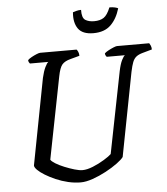

<svg xmlns="http://www.w3.org/2000/svg" viewBox="-60 -965 886 1019"><g transform="rotate(-5 383.0 -456.0)"><path d="M329 0Q296 0 262 -8Q228 -16 197 -29.5Q166 -43 141.5 -58Q117 -73 103 -87Q89 -101 89 -111L177 -570Q185 -605 195.5 -626.5Q206 -648 213 -652H115Q113 -654 110 -659Q107 -664 107 -671Q114 -678 127.5 -685.5Q141 -693 154.5 -698.5Q168 -704 174 -704H368Q372 -700 376 -691Q380 -682 380 -670L332 -657Q301 -649 287 -633Q273 -617 264 -571L178 -134Q183 -125 202.5 -113Q222 -101 249 -90Q276 -79 301.5 -71.5Q327 -64 344 -64Q368 -64 400 -77Q432 -90 460.5 -107.5Q489 -125 500 -136L586 -570Q594 -608 604 -628Q614 -648 621 -652H524Q522 -654 519 -659Q516 -664 516 -671Q523 -678 537 -685.5Q551 -693 564.5 -698.5Q578 -704 583 -704H755Q758 -700 762 -691Q766 -682 766 -670L716 -656Q694 -650 681.5 -640Q669 -630 662 -612Q655 -594 648 -561L562 -115Q553 -102 526.5 -82.5Q500 -63 464.5 -44Q429 -25 393 -12.5Q357 0 329 0ZM465 -783Q407 -783 384 -815.5Q361 -848 366 -903Q371 -905 384 -908.5Q397 -912 410 -912Q409 -869 427.5 -857.5Q446 -846 474 -846Q506 -846 525.5 -859Q545 -872 561 -912Q578 -912 590.5 -909Q603 -906 607 -903Q591 -848 557.5 -815.5Q524 -783 465 -783Z"/></g></svg>

Font: Texturina Medium 12pt Medium
Style: Italic
Weight: 500
Italic angle: -11°
Version: Version 1.002